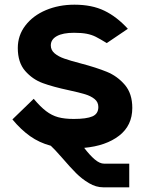

<svg xmlns="http://www.w3.org/2000/svg" viewBox="-20 -603 640 820"><path d="M295 -95Q349.5 -95 374.8 -106Q400 -117 400 -146Q400 -167 384 -180Q368 -193 343.2 -200.5Q318.5 -208 274.5 -217.5Q206.5 -232 162.8 -248Q119 -264 87.5 -300Q56 -336 56 -398Q56 -452 88.5 -494.2Q121 -536.5 176.2 -559.8Q231.5 -583 298 -583Q372.5 -583 425.8 -557.2Q479 -531.5 526 -480L436 -419Q406.5 -437 389.2 -445.8Q372 -454.5 350.2 -458.8Q328.5 -463 296 -463Q248.5 -463 222.8 -448.8Q197 -434.5 197 -409Q197 -389 213.2 -375.2Q229.5 -361.5 254.5 -352.8Q279.5 -344 323.5 -332.5Q392 -314.5 436.5 -296.2Q481 -278 513 -240.8Q545 -203.5 545 -142Q545 -67 488.8 -23.5Q432.5 20 339.5 28.5Q363.5 60 384.8 78Q406 96 425 96H532V197H421Q390 197 360 179.2Q330 161.5 305 136.5Q280 111.5 247 73Q211.5 32.5 197 19.5Q148 6.5 108.5 -21.5Q69 -49.5 33 -93L124 -181Q152.5 -147 176.8 -128.5Q201 -110 228.2 -102.5Q255.5 -95 295 -95Z"/></svg>

Font: JuliaMono Black
Style: Regular
Weight: 900
Monospace: yes
Designer: cormullion
Foundry: corm
Version: Version 0.054; ttfautohint (v1.8.4)